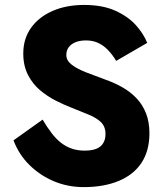

<svg xmlns="http://www.w3.org/2000/svg" viewBox="-20 -736 665 778"><path d="M152.7 -251.3 34.7 -167.3Q56.7 -109.3 99.6 -67.2Q142.5 -25 198.7 -1.4Q254.8 22.2 319.3 22.2Q400.5 22.2 461 -2.8Q521.5 -27.8 553.5 -76.5Q585.5 -125.2 585.5 -196Q585.5 -241.2 571.9 -276.2Q558.3 -311.2 533.8 -337.1Q509.3 -363 477.3 -381.5Q445.2 -400 407.5 -413.2Q366.5 -428.5 329.8 -442.5Q293.2 -456.5 270.9 -473.6Q248.7 -490.7 248.7 -513.3Q248.7 -531.5 258.6 -544.7Q268.5 -558 286.3 -565.1Q304 -572.2 328.3 -572.2Q355.2 -572.2 377 -562.4Q398.8 -552.7 417.3 -533.6Q435.7 -514.5 450.7 -489.3L576.5 -562.2Q562.5 -598.2 531.1 -633.5Q499.7 -668.8 447.7 -692.4Q395.7 -716 320.8 -716Q248.8 -716 193.1 -691.7Q137.3 -667.3 105.8 -623.2Q74.3 -579.2 74.3 -519.3Q74.3 -469 93.8 -431.7Q113.2 -394.5 143.2 -369.7Q173.2 -344.8 205.5 -328.5Q237.8 -312.2 263.8 -302Q303.8 -285.5 336.5 -272.6Q369.2 -259.7 388.3 -241.7Q407.5 -223.7 407.5 -192.7Q407.5 -170.5 397.7 -155.2Q388 -139.8 369.5 -132.8Q351 -125.7 322.8 -125.7Q295.2 -125.7 272.2 -133.3Q249.2 -140.8 228.8 -156.3Q208.3 -171.7 189.8 -195.8Q171.2 -220 152.7 -251.3Z"/></svg>

Font: Jost* Book
Style: Regular
Weight: 400
Version: Version 3.000